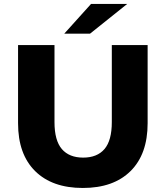

<svg xmlns="http://www.w3.org/2000/svg" viewBox="-20 -925 827 958"><path d="M70.1 -310.1V-700H251.9V-315.8Q251.9 -224.1 288.6 -181.3Q325.3 -138.6 395 -138.6Q464.7 -138.6 501.3 -181.3Q537.9 -224.1 537.9 -315.8V-700H716.6V-310.1Q716.6 -155.8 631.4 -71.4Q546.3 12.9 393.3 12.9Q240.3 12.9 155.2 -71.4Q70.1 -155.8 70.1 -310.1ZM434.3 -905.4H614.7L429.2 -757H300.6Z"/></svg>

Font: iiserrat Thin
Style: Regular
Weight: 100
Designer: Akira Ohta
Foundry: Akira Ohta
Version: Version 1.200;Glyphs 3.3.1 (3343)